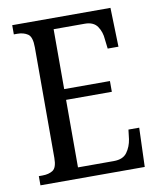

<svg xmlns="http://www.w3.org/2000/svg" viewBox="-81 -778 698 843"><g transform="rotate(-10 268.0 -357.0)"><path d="M31 0V-41H47Q76 -41 94 -53Q112 -65 112 -108V-601Q112 -648 93 -660.5Q74 -673 47 -673H31V-714H469L474 -540H426L421 -582Q419 -615 402 -640Q385 -665 346 -665H207V-398H411V-350H207V-49H367Q408 -49 426 -74Q444 -99 449 -132L454 -174H502L496 0Z"/></g></svg>

Font: Noto Serif Georgian Condensed
Style: Regular
Weight: 400
Width: 3
Designer: Monotype Design Team, Akaki Razmadze
Foundry: Google LLC
Version: Version 2.003; ttfautohint (v1.8.4.7-5d5b)